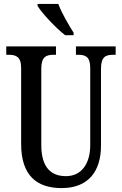

<svg xmlns="http://www.w3.org/2000/svg" viewBox="-20 -951 624 981"><path d="M313 -771H356V-784C332 -822 294 -886 278 -931H172V-921C192 -886 266 -807 313 -771ZM295 10C430 10 496 -74 496 -207V-600C496 -662 521 -671 558 -671H571V-714H368V-671H380C416 -671 441 -662 441 -604V-209C441 -117 398 -51 317 -51C242 -51 191 -94 191 -210V-600C191 -662 217 -671 254 -671H266V-714H12V-671H25C61 -671 88 -662 88 -604V-216C88 -53 169 10 295 10Z"/></svg>

Font: Noto Serif Tamil ExtraCondensed Medium
Style: Italic
Weight: 500
Width: 2
Italic angle: -12°
Designer: Indian Type Foundry, Tom Grace, and the Monotype Design Team
Foundry: Monotype Imaging Inc.
Version: Version 2.003